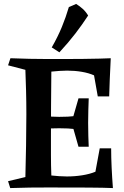

<svg xmlns="http://www.w3.org/2000/svg" viewBox="-20 -956 629 976"><path d="M401 -371V-295Q377 -298 360 -300Q343 -302 325 -303Q307 -304 281 -304Q257 -304 230.5 -303Q204 -302 171 -298V-368Q206 -365 231.5 -363.5Q257 -362 281 -362Q307 -362 325 -363Q343 -364 360.5 -366Q378 -368 401 -371ZM431 -456Q430 -426 429 -395.5Q428 -365 428 -332Q428 -299 429 -265Q430 -231 431 -210H379L350 -312V-355L379 -456ZM554 0Q510 -2 426.5 -2.5Q343 -3 225 -3Q177 -3 132 -2.5Q87 -2 32 0L21 -35L109 -56Q111 -137 112.5 -217Q114 -297 114 -376Q114 -439 112.5 -494Q111 -549 109 -601L21 -624L33 -660Q83 -658 130.5 -657Q178 -656 220 -656Q256 -656 304 -656Q352 -656 399.5 -656.5Q447 -657 486 -658Q525 -659 543 -660Q540 -602 538 -553Q536 -504 535 -466H477L458 -573Q431 -585 395.5 -591Q360 -597 321 -597Q302 -597 281.5 -595.5Q261 -594 241 -592Q240 -499 239.5 -418Q239 -337 239 -263Q239 -217 239 -166.5Q239 -116 241 -64Q260 -62 280 -60.5Q300 -59 320 -59Q360 -59 398 -65Q436 -71 465 -83L487 -202H545Q545 -156 547.5 -103.5Q550 -51 554 0ZM367 -936Q385 -925 400.5 -911Q416 -897 428 -877Q398 -831 363.5 -786Q329 -741 282 -690L243 -715Q274 -769 294.5 -819Q315 -869 330 -920Q339 -923 349 -928Q359 -933 367 -936Z"/></svg>

Font: Ruwudu SemiBold
Style: Regular
Weight: 600
Designer: Becca Hirsbrunner Spalinger
Foundry: SIL International
Version: Version 3.000